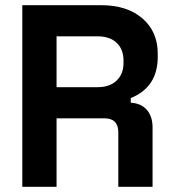

<svg xmlns="http://www.w3.org/2000/svg" viewBox="-20 -720 672 740"><path d="M198 0H66V-700H370Q470 -700 529 -649Q588 -598 588 -513V-501Q588 -384 484 -342V-324Q524 -322 546 -296.5Q568 -271 568 -229V0H436V-210Q436 -264 382 -264H198ZM198 -580V-384H356Q403 -384 429.5 -409.5Q456 -435 456 -477V-487Q456 -530 429.5 -555Q403 -580 356 -580Z"/></svg>

Font: Rootstock Sans Headline
Style: Bold
Weight: 700
Designer: Florian Karsten
Foundry: Florian Karsten
Version: Version 2.000;FEAKit 1.0